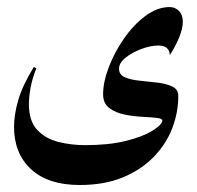

<svg xmlns="http://www.w3.org/2000/svg" viewBox="-20 -348 555 541"><path d="M458 -328.1Q473.6 -328.1 484.4 -317.1Q495.1 -306.2 495.1 -286.6Q495.1 -268.1 484.9 -242.7Q474.6 -217.3 458.5 -192.9Q457 -219.7 426.3 -219.7Q404.8 -219.7 378.9 -210.2Q353 -200.7 334.2 -185.8Q315.4 -170.9 315.4 -154.3Q315.4 -137.2 332.3 -130.1Q349.1 -123 374 -120.6Q398.9 -118.2 423.8 -115.2Q448.7 -112.3 465.6 -104.2Q482.4 -96.2 482.4 -77.6Q482.4 -30.8 465.1 13.9Q447.8 58.6 412.8 94.5Q377.9 130.4 325.9 151.9Q273.9 173.3 204.6 173.3Q115.7 173.3 67.6 128.9Q19.5 84.5 19.5 9.3Q19.5 -23.9 31.2 -65.2Q43 -106.4 75.2 -159.2L82.5 -155.8Q70.3 -125 65.9 -99.6Q61.5 -74.2 61.5 -54.2Q61.5 -6.8 85 18.1Q108.4 43 144.8 52Q181.2 61 219.7 61Q286.1 61 333.5 49.3Q380.9 37.6 407.2 21.7Q433.6 5.9 437 -5.9Q439.5 -13.7 423.3 -15.6Q407.2 -17.6 382.1 -18.8Q356.9 -20 331.3 -25.1Q305.7 -30.3 288.1 -43.5Q270.5 -56.6 270.5 -82.5Q270.5 -116.7 286.6 -158.9Q302.7 -201.2 329.6 -239.7Q356.4 -278.3 389.9 -303.2Q423.3 -328.1 458 -328.1Z"/></svg>

Font: Lateef SemiBold
Style: Regular
Weight: 600
Designer: SIL International
Foundry: SIL International
Version: Version 4.200